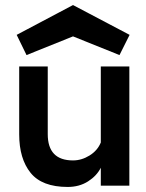

<svg xmlns="http://www.w3.org/2000/svg" viewBox="-20 -735 579 760"><path d="M492 -472V0H379V-71Q363 -39 328.5 -17Q294 5 248 5Q146 5 101 -51Q56 -107 56 -203V-472H169V-204Q169 -100 269 -100Q303 -100 334.5 -119.5Q366 -139 379 -171V-472ZM269 -715 493 -597 453 -517 269 -591 85 -517 46 -597Z"/></svg>

Font: Lil Grotesk Bold
Style: Regular
Weight: 700
Designer: Bastien Sozeau
Foundry: NBR — Bastien Sozeau
Version: Version 4.002; ttfautohint (v1.8.4.7-5d5b)